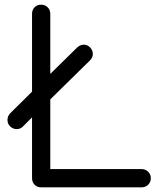

<svg xmlns="http://www.w3.org/2000/svg" viewBox="-20 -801 704 821"><path d="M156 0Q139 0 128 -11Q117 -22 117 -39V-299L78 -260Q68 -249 51 -249Q36 -249 24 -260Q12 -271 12 -288Q12 -304 23 -316L117 -409V-742Q117 -759 128 -770Q139 -781 156 -781Q172 -781 183.5 -770Q195 -759 195 -742V-485L310 -598Q316 -603 322.5 -606.5Q329 -610 338 -610Q354 -610 365.5 -598Q377 -586 377 -570Q377 -555 365 -543L195 -376V-78H586Q602 -78 613.5 -66.5Q625 -55 625 -39Q625 -22 613.5 -11Q602 0 586 0Z"/></svg>

Font: Comfortaa
Style: Regular
Weight: 400
Designer: Johan Aakerlund
Foundry: Johan Aakerlund
Version: Version 3.104; ttfautohint (v1.8.1.43-b0c9)